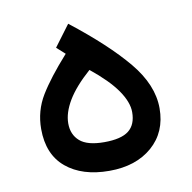

<svg xmlns="http://www.w3.org/2000/svg" viewBox="-59 -509 567 566"><g transform="rotate(-10 225.0 -226.0)"><path d="M180.2 -450.2Q286.6 -367.2 344.5 -297.6Q402.3 -228 402.3 -158.2Q402.3 -86.9 353.5 -44.4Q304.7 -2 225.1 -2Q144 -2 95.9 -42Q47.9 -82 47.9 -158.2Q47.9 -212.4 75.4 -257.8Q103 -303.2 157.7 -364.3L132.8 -386.7ZM218.3 -305.2Q172.4 -264.6 150.9 -228.5Q129.4 -192.4 129.4 -160.6Q129.4 -127 151.9 -107.4Q174.3 -87.9 224.6 -87.9Q275.4 -87.9 298.1 -105.7Q320.8 -123.5 320.8 -161.1Q320.8 -190.9 295.7 -227.1Q270.5 -263.2 218.3 -305.2Z"/></g></svg>

Font: Vazir WOL-UI
Style: Regular-WOL-UI
Weight: 400
Designer: Saber Rastikerdar
Foundry: Saber Rastikerdar
Version: Version 30.1.0